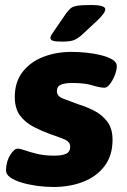

<svg xmlns="http://www.w3.org/2000/svg" viewBox="-20 -738 505 766"><path d="M193 8Q161 8 128 3.5Q95 -1 66.5 -9.5Q38 -18 20.5 -30.5Q3 -43 4 -60Q5 -95 21 -120Q37 -145 50 -145Q60 -145 80 -138Q100 -131 129 -124Q158 -117 196 -117Q227 -117 243.5 -124.5Q260 -132 260 -153Q260 -172 238 -181.5Q216 -191 180 -203Q147 -215 114 -232Q81 -249 60 -277Q39 -305 39 -351Q39 -411 70 -451Q101 -491 152.5 -511Q204 -531 265 -531Q292 -531 323 -528Q354 -525 382.5 -518Q411 -511 429 -500Q447 -489 446 -472Q445 -455 437 -435.5Q429 -416 418 -402Q407 -388 397 -388Q379 -388 348.5 -397.5Q318 -407 268 -407Q241 -407 224 -400.5Q207 -394 207 -374Q207 -354 232 -344.5Q257 -335 292 -322Q323 -313 354.5 -297Q386 -281 407.5 -253.5Q429 -226 429 -180Q429 -118 397.5 -76Q366 -34 312.5 -13Q259 8 193 8ZM226 -572Q201 -572 191 -575.5Q181 -579 181 -587Q181 -592 185 -598.5Q189 -605 196 -615L244 -685Q253 -697 261.5 -704.5Q270 -712 288 -715Q306 -718 342 -718Q400 -718 400 -701Q400 -686 367 -655L310 -602Q292 -585 276.5 -578.5Q261 -572 226 -572Z"/></svg>

Font: Asap Semi Expanded Semi Expanded ExtraBold
Style: Italic
Weight: 800
Width: 6
Italic angle: -6°
Designer: Pablo Cosgaya
Foundry: Omnibus-Type
Version: Version 3.001; ttfautohint (v1.8.4.7-5d5b)